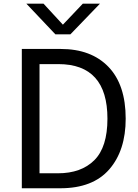

<svg xmlns="http://www.w3.org/2000/svg" viewBox="-20 -1007 736 1027"><path d="M96.7 0V-745.1H304.7Q467.8 -745.1 560.1 -649.4Q652.3 -553.7 652.3 -372.1Q652.3 -202.1 564.5 -101.1Q476.6 0 302.7 0ZM191.4 -80.1H290Q414.1 -80.1 484.4 -149.9Q554.7 -219.7 554.7 -372.1Q554.7 -664.1 292 -664.1H191.4ZM121.1 -987.3H212.9L316.4 -875L422.9 -987.3H514.6L356.4 -823.2H276.4Z"/></svg>

Font: Gothic A1 Medium
Style: Regular
Weight: 500
Designer: HanYang I&C Co.,Ltd.
Foundry: HanYang I&C Co.,Ltd.
Version: Version 2.50